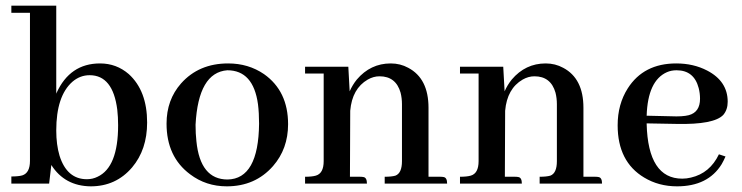

<svg xmlns="http://www.w3.org/2000/svg" viewBox="-20 -655 2646 685"><path d="M303.7 9.8Q393.6 9.8 451.2 -57.6Q504.9 -121.1 504.9 -217.8Q504.9 -331.1 439.5 -390.6Q395.5 -428.7 336.9 -428.7Q229.5 -428.7 181.6 -323.2Q180.7 -321.3 180.7 -320.3V-634.8H20.5V-609.4H86.9V-81.1Q86.9 -38.1 59.6 -29.3Q45.9 -25.4 20.5 -25.4V0H155.3L163.1 -66.4Q210.9 8.8 303.7 9.8ZM299.8 -386.7Q382.8 -386.7 398.4 -263.7Q401.4 -237.3 401.4 -208Q401.4 -58.6 328.1 -24.4Q310.5 -15.6 290 -15.6Q218.8 -15.6 192.4 -99.6Q180.7 -138.7 180.7 -189.5Q180.7 -312.5 238.3 -363.3Q265.6 -386.7 299.8 -386.7Z M677.7 -210Q687.5 -396.5 791 -404.3Q883.8 -404.3 900.4 -283.2Q904.3 -252 904.3 -213.9Q902.3 -16.6 792 -14.6Q694.3 -14.6 680.7 -151.4Q677.7 -177.7 677.7 -210ZM793.9 -428.7Q689.5 -428.7 626 -357.4Q574.2 -298.8 574.2 -213.9Q574.2 -95.7 658.2 -33.2Q714.8 9.8 789.1 9.8Q890.6 9.8 954.1 -62.5Q1007.8 -124 1007.8 -211.9Q1007.8 -330.1 921.9 -390.6Q866.2 -428.7 793.9 -428.7Z M1264.6 -24.4H1228.5L1229.5 -259.8Q1236.3 -338.9 1292 -371.1Q1312.5 -382.8 1334 -382.8Q1392.6 -382.8 1409.2 -324.2Q1414.1 -304.7 1414.1 -283.2V-80.1Q1414.1 -37.1 1390.6 -28.3Q1377 -24.4 1352.5 -24.4V0H1575.2Q1575.2 -21.5 1562.5 -23.4Q1557.6 -24.4 1550.8 -24.4H1508.8V-270.5Q1508.8 -375 1436.5 -413.1Q1408.2 -428.7 1374 -428.7Q1301.8 -428.7 1252.9 -371.1Q1237.3 -351.6 1227.5 -329.1L1222.7 -417H1068.4V-392.6H1134.8V-80.1Q1134.8 -36.1 1106.4 -28.3Q1092.8 -24.4 1068.4 -24.4V0H1289.1Q1289.1 -21.5 1276.4 -23.4Q1271.5 -24.4 1264.6 -24.4Z M1817.4 -24.4H1781.2L1782.2 -259.8Q1789.1 -338.9 1844.7 -371.1Q1865.2 -382.8 1886.7 -382.8Q1945.3 -382.8 1961.9 -324.2Q1966.8 -304.7 1966.8 -283.2V-80.1Q1966.8 -37.1 1943.4 -28.3Q1929.7 -24.4 1905.3 -24.4V0H2127.9Q2127.9 -21.5 2115.2 -23.4Q2110.4 -24.4 2103.5 -24.4H2061.5V-270.5Q2061.5 -375 1989.3 -413.1Q1960.9 -428.7 1926.8 -428.7Q1854.5 -428.7 1805.7 -371.1Q1790 -351.6 1780.3 -329.1L1775.4 -417H1621.1V-392.6H1687.5V-80.1Q1687.5 -36.1 1659.2 -28.3Q1645.5 -24.4 1621.1 -24.4V0H1841.8Q1841.8 -21.5 1829.1 -23.4Q1824.2 -24.4 1817.4 -24.4Z M2393.6 -404.3Q2456.1 -404.3 2472.7 -340.8Q2477.5 -322.3 2477.5 -302.7Q2477.5 -254.9 2437.5 -244.1Q2415 -238.3 2374 -240.2L2287.1 -242.2Q2291 -367.2 2359.4 -397.5Q2375 -404.3 2393.6 -404.3ZM2568.4 -96.7 2544.9 -104.5Q2512.7 -37.1 2445.3 -21.5Q2429.7 -17.6 2414.1 -17.6Q2292 -17.6 2287.1 -212.9Q2287.1 -213.9 2287.1 -214.8L2393.6 -212.9Q2527.3 -210 2560.5 -245.1Q2576.2 -263.7 2576.2 -292Q2576.2 -365.2 2502.9 -403.3Q2454.1 -428.7 2392.6 -428.7Q2276.4 -428.7 2219.7 -339.8Q2183.6 -283.2 2183.6 -208Q2183.6 -78.1 2278.3 -21.5Q2330.1 9.8 2395.5 9.8Q2505.9 9.8 2554.7 -69.3Q2562.5 -83 2568.4 -96.7Z"/></svg>

Font: Abhaya Libre SemiBold
Style: Regular
Weight: 600
Designer: Pushpananda Ekanayake, Sol Matas, Pathum Egodawatta
Foundry: Mooniak
Version: Version 1.050 ; ttfautohint (v1.6)